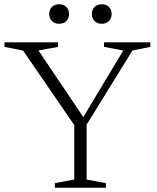

<svg xmlns="http://www.w3.org/2000/svg" viewBox="-20 -881 736 901"><path d="M88.5 -643.5 1 -661V-682.5H252V-661L160.5 -644L381.5 -316H361.5L558.5 -644L468 -661V-682.5H685.5V-661L601.5 -644L386.5 -296V-38.5L477 -21.5V0H237.5V-21.5L328.5 -38.5V-294ZM257.5 -769.5Q236 -769.5 223.5 -782.5Q211 -795.5 211 -815.5Q211 -835.5 223.5 -848.2Q236 -861 257.5 -861Q279 -861 291.5 -848.2Q304 -835.5 304 -815.5Q304 -795.5 291.5 -782.5Q279 -769.5 257.5 -769.5ZM457.5 -769.5Q436 -769.5 423.5 -782.5Q411 -795.5 411 -815.5Q411 -835.5 423.5 -848.2Q436 -861 457.5 -861Q479 -861 491.5 -848.2Q504 -835.5 504 -815.5Q504 -795.5 491.5 -782.5Q479 -769.5 457.5 -769.5Z"/></svg>

Font: Newsreader 14pt Light
Style: Regular
Weight: 300
Designer: Hugues Gentile
Foundry: Production Type
Version: Version 1.003